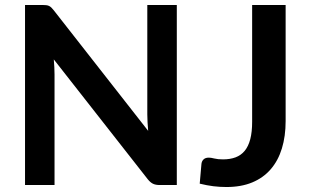

<svg xmlns="http://www.w3.org/2000/svg" viewBox="-20 -743 1240 771"><path d="M151 -723Q159.5 -723 165.8 -722.2Q172 -721.5 176.8 -719.2Q181.5 -717 186 -712.8Q190.5 -708.5 196 -701.5L575 -217.5Q573.5 -235 572.5 -252Q571.5 -269 571.5 -283.5V-723H690V0H621Q605 0 594.2 -5.2Q583.5 -10.5 573.5 -23L196 -504.5Q197.5 -488.5 198.2 -472.8Q199 -457 199 -444V0H80.5V-723ZM1127 -257Q1127 -196 1112 -147Q1097 -98 1067.2 -63.5Q1037.5 -29 993 -10.5Q948.5 8 889.5 8Q862.5 8 836.5 4.8Q810.5 1.5 782 -5.5Q783.5 -25.5 785.5 -45.5Q787.5 -65.5 789 -85.5Q790.5 -96.5 797.8 -103.2Q805 -110 818.5 -110Q827 -110 840.8 -106.5Q854.5 -103 875.5 -103Q904 -103 926 -111.2Q948 -119.5 962.8 -137.5Q977.5 -155.5 985 -184.2Q992.5 -213 992.5 -254V-723H1127Z"/></svg>

Font: Lato
Style: Bold
Weight: 700
Designer: Lukasz Dziedzic
Foundry: tyPoland Lukasz Dziedzic
Version: Version 2.007; 2014-02-27